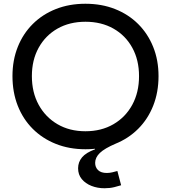

<svg xmlns="http://www.w3.org/2000/svg" viewBox="-20 -784 912 1024"><path d="M436 12Q349.5 12 278 -16.5Q206.5 -45 154.5 -97Q102.5 -149 74.5 -220.5Q46.5 -292 46.5 -378Q46.5 -463 74.8 -533.8Q103 -604.5 154.8 -656Q206.5 -707.5 278 -735.8Q349.5 -764 435.5 -764Q522 -764 593.5 -735.8Q665 -707.5 716.8 -656Q768.5 -604.5 797 -533.8Q825.5 -463 825.5 -378Q825.5 -292 797.2 -220.5Q769 -149 717 -97Q665 -45 593.8 -16.5Q522.5 12 436 12ZM435.5 -84Q520.5 -84 585 -121.5Q649.5 -159 685.5 -225.2Q721.5 -291.5 721.5 -378Q721.5 -464 685.5 -529.5Q649.5 -595 585 -631.5Q520.5 -668 436 -668Q351 -668 286.8 -631.5Q222.5 -595 186.2 -529.5Q150 -464 150 -378Q150 -291.5 186.2 -225.2Q222.5 -159 286.8 -121.5Q351 -84 435.5 -84ZM606 128 626 204Q612.5 208.5 589.2 214.2Q566 220 537 220Q500 220 468 207.5Q436 195 416.2 171.2Q396.5 147.5 396.5 113.5Q396.5 80.5 417.5 55.2Q438.5 30 486.5 12.5V-24L598.5 -18.5Q537.5 7.5 512.5 31.8Q487.5 56 487.5 84.5Q487.5 108.5 503.2 123.5Q519 138.5 549.5 138.5Q564.5 138.5 579 135Q593.5 131.5 606 128Z"/></svg>

Font: Hepta Slab Medium
Style: Regular
Weight: 500
Designer: Michael LaGattuta
Foundry: Michael LaGattuta
Version: Version 1.102